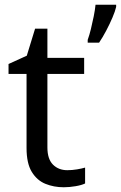

<svg xmlns="http://www.w3.org/2000/svg" viewBox="-20 -780 510 810"><path d="M264 -62Q284 -62 305 -65.5Q326 -69 339 -73V-6Q325 1 299 5.5Q273 10 249 10Q207 10 171.5 -4.5Q136 -19 114 -55Q92 -91 92 -156V-468H16V-510L93 -545L128 -659H180V-536H335V-468H180V-158Q180 -109 203.5 -85.5Q227 -62 264 -62ZM470 -751Q466 -733 454.5 -706Q443 -679 428 -650.5Q413 -622 398 -600H350V-612Q357 -631 363.5 -657.5Q370 -684 375.5 -711.5Q381 -739 383 -760H470Z"/></svg>

Font: Noto Sans Meroitic
Style: Regular
Weight: 400
Designer: Monotype Design Team
Foundry: Monotype Imaging Inc.
Version: Version 2.002; ttfautohint (v1.8.4.7-5d5b)